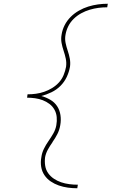

<svg xmlns="http://www.w3.org/2000/svg" viewBox="-20 -853 640 1026"><path d="M393 153Q367 153 342 149.5Q317 146 294 138Q271 130 251 116.5Q231 103 217.5 83Q204 63 200 38Q196 13 201 -13Q204 -36 214.5 -57.5Q225 -79 239 -99Q253 -119 265 -140Q277 -161 281 -184Q285 -206 283 -227.5Q281 -249 271 -267Q261 -285 244.5 -297.5Q228 -310 208.5 -317.5Q189 -325 167.5 -328Q146 -331 124 -331L125 -332L127 -349Q150 -349 172 -352Q194 -355 216 -362.5Q238 -370 258.5 -382.5Q279 -395 295 -412.5Q311 -430 320 -452Q329 -474 333 -496Q336 -518 331.5 -539.5Q327 -561 320 -581.5Q313 -602 309 -623.5Q305 -645 309 -667Q313 -694 325.5 -718.5Q338 -743 357.5 -762.5Q377 -782 401.5 -796Q426 -810 452 -818Q478 -826 504 -829.5Q530 -833 556 -833L553 -814Q529 -814 506 -811Q483 -808 459.5 -801Q436 -794 414 -782Q392 -770 374 -752.5Q356 -735 345 -713Q334 -691 330 -667Q326 -645 330.5 -623.5Q335 -602 342 -581.5Q349 -561 353 -539.5Q357 -518 354 -496Q349 -468 336.5 -441.5Q324 -415 303 -394Q282 -373 255 -360Q228 -347 201 -340Q226 -333 248.5 -320Q271 -307 285 -286Q299 -265 303 -238Q307 -211 302 -184Q298 -159 286.5 -136.5Q275 -114 260 -93V-92Q247 -74 236 -54Q225 -34 221 -13Q218 10 221.5 32.5Q225 55 237.5 72.5Q250 90 268 102Q286 114 306.5 121Q327 128 350 131Q373 134 396 134Z"/></svg>

Font: Iosevka Curly Slab ThExObl
Style: Regular
Weight: 100
Width: 7
Italic angle: -9°
Monospace: yes
Designer: Belleve Invis
Foundry: Belleve Invis
Version: Version 11.1.0; ttfautohint (v1.8.3)